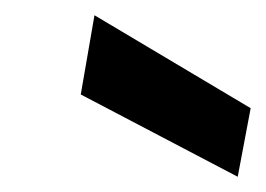

<svg xmlns="http://www.w3.org/2000/svg" viewBox="-20 -768 349 252"><path d="M292 -536 86 -644 104 -748 309 -626Z"/></svg>

Font: DeepMind Sans
Style: Bold Italic
Weight: 700
Italic angle: -10°
Designer: Jonny Pinhorn / Modifications: Colophon Foundry
Foundry: Colophon Foundry
Version: Version 1.002; ttfautohint (v1.8.2)